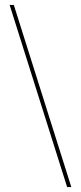

<svg xmlns="http://www.w3.org/2000/svg" viewBox="-20 -743 327 778"><path d="M269 15H252L19 -723H36Z"/></svg>

Font: Kalnia Glaze Thin ExtraLight
Style: Regular
Weight: 250
Version: Version 1.110